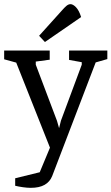

<svg xmlns="http://www.w3.org/2000/svg" viewBox="-42 -737 536 923"><path d="M106 166Q89 166 68 163Q47 160 31 156V120L149 91L219 -77L229 -30L209 0L36 -436L-22 -452V-494H197V-450L130 -441V-426L232 -156L242 -121L251 -157L351 -426V-438L290 -449V-494H474V-453L418 -437L209 109Q198 137 172.5 151.5Q147 166 106 166ZM174 -535 146 -565 255 -686Q267 -700 277 -708.5Q287 -717 297 -717Q309 -717 323.5 -702Q338 -687 348 -655Z"/></svg>

Font: Faustina Light
Style: Regular
Weight: 400
Version: Version 1.200